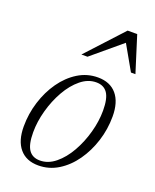

<svg xmlns="http://www.w3.org/2000/svg" viewBox="-130 -745 668 830"><g transform="rotate(20 204.5 -330.0)"><path d="M261.5 -436Q317.5 -436 347.8 -400.2Q378 -364.5 378 -298.5Q378 -240 360.5 -185Q343 -130 312 -86Q281 -42 239 -16Q197 10 147.5 10Q92 10 61.8 -25.8Q31.5 -61.5 31.5 -127.5Q31.5 -186 48.8 -241Q66 -296 97 -340Q128 -384 170 -410Q212 -436 261.5 -436ZM147 -12.5Q185 -12.5 218.2 -39.8Q251.5 -67 276.8 -111.5Q302 -156 316.2 -207.8Q330.5 -259.5 330.5 -308.5Q330.5 -364 313.5 -388.8Q296.5 -413.5 262 -413.5Q224 -413.5 190.8 -386.2Q157.5 -359 132.2 -314.5Q107 -270 92.8 -218.2Q78.5 -166.5 78.5 -117.5Q78.5 -62 95.5 -37.2Q112.5 -12.5 147 -12.5ZM159.5 -504.5 312 -670H356L408 -504.5H387.5L323 -618L187.5 -504.5Z"/></g></svg>

Font: Newsreader Text Light
Style: Italic
Weight: 300
Italic angle: -17°
Designer: Hugues Gentile
Foundry: Production Type
Version: Version 1.001